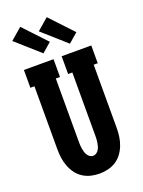

<svg xmlns="http://www.w3.org/2000/svg" viewBox="-181 -1068 861 1157"><g transform="rotate(-20 250.0 -489.5)"><path d="M250 8Q222 8 195 1.5Q168 -5 144.5 -20Q121 -35 104.5 -57.5Q88 -80 78 -106Q68 -132 64 -159.5Q60 -187 60 -215V-621H34V-735H224V-621H197V-215Q197 -204 197.5 -193Q198 -182 200 -171Q202 -160 205 -149Q208 -138 214 -128.5Q220 -119 229.5 -112.5Q239 -106 250 -106Q261 -106 270.5 -112.5Q280 -119 286 -128.5Q292 -138 295 -149Q298 -160 300 -171Q302 -182 302.5 -193Q303 -204 303 -215V-621H276V-735H466V-621H440V-215Q440 -187 436 -159.5Q432 -132 422 -106Q412 -80 395.5 -57.5Q379 -35 355.5 -20Q332 -5 305 1.5Q278 8 250 8ZM349 -789 198 -923 272 -987 409 -841ZM179 -789 28 -923 102 -987 239 -841Z"/></g></svg>

Font: Iosevka Curly Slab Heavy
Style: Regular
Weight: 900
Monospace: yes
Designer: Belleve Invis
Foundry: Belleve Invis
Version: Version 22.1.2; ttfautohint (v1.8.4)